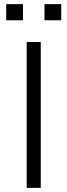

<svg xmlns="http://www.w3.org/2000/svg" viewBox="-20 -908 326 928"><path d="M109 0V-705H177V0ZM195 -810V-888H276V-810ZM10 -810V-888H91V-810Z"/></svg>

Font: Nunito Sans 8pt Light
Style: Regular
Weight: 300
Version: Version 3.101;gftools[0.9.27]